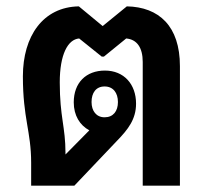

<svg xmlns="http://www.w3.org/2000/svg" viewBox="-20 -584 659 604"><path d="M78 0H214L348 -141C383 -177 408 -209 408 -258C408 -319 370 -362 310 -362C251 -362 212 -324 212 -262C212 -221 231 -190 261 -174L186 -98V-102C186 -186 168 -215 168 -325C168 -412 193 -460 229 -463L300 -406H307L377 -463C411 -460 429 -434 429 -389V0H546V-376C546 -502 480 -562 379 -564L303 -502L228 -564C115 -562 52 -470 52 -344C52 -211 78 -171 78 -72ZM309 -215C283 -215 268 -235 268 -263C268 -292 282 -312 309 -312C336 -312 351 -292 351 -263C351 -234 336 -215 309 -215Z"/></svg>

Font: Noto Sans Thai Looped SemiCondensed SemiBold
Style: Regular
Weight: 600
Width: 4
Designer: Sasikarn Vongin, Ben Mitchell
Foundry: The Fontpad Ltd
Version: Version 1.001